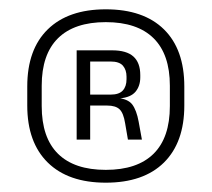

<svg xmlns="http://www.w3.org/2000/svg" viewBox="-20 -668 454 412"><path d="M207 -276Q126.5 -276 82.5 -319.2Q38.5 -362.5 38.5 -441.5V-482.5Q38.5 -562 82.5 -605Q126.5 -648 207 -648Q288 -648 331.8 -605Q375.5 -562 375.5 -482.5V-441.5Q375.5 -362.5 331.8 -319.2Q288 -276 207 -276ZM207 -303.5Q274.5 -303.5 309.5 -338Q344.5 -372.5 344.5 -440.5V-484Q344.5 -551.5 309.5 -586Q274.5 -620.5 207 -620.5Q139.5 -620.5 104.5 -586Q69.5 -551.5 69.5 -484V-440.5Q69.5 -372.5 104.5 -338Q139.5 -303.5 207 -303.5ZM254.5 -368.5 248.5 -403.5Q245 -425.5 236.5 -433.5Q228 -441.5 210 -441.5H164V-465H217.5Q235.5 -465 243.5 -473.8Q251.5 -482.5 251.5 -498V-503.5Q251.5 -518 243.8 -527Q236 -536 217.5 -536H163.5V-560H220.5Q251.5 -560 266.2 -546.8Q281 -533.5 281 -507V-502Q281 -483.5 270.8 -471.2Q260.5 -459 237.5 -457L236.5 -453.5L230.5 -458Q254.5 -456 263.8 -443.8Q273 -431.5 277.5 -407L284.5 -368.5ZM144.5 -368.5V-560H173.5V-457V-447.5V-368.5Z"/></svg>

Font: Anek Bangla Medium Light
Style: Regular
Weight: 300
Version: Version 1.003